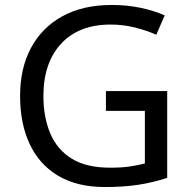

<svg xmlns="http://www.w3.org/2000/svg" viewBox="-20 -744 768 774"><path d="M407 -377H654V-27Q596 -8 537 1Q478 10 403 10Q292 10 216 -34.5Q140 -79 100.5 -161.5Q61 -244 61 -357Q61 -469 105 -551Q149 -633 231.5 -678.5Q314 -724 431 -724Q491 -724 544.5 -713Q598 -702 644 -682L610 -604Q572 -621 524.5 -633Q477 -645 426 -645Q298 -645 226.5 -568Q155 -491 155 -357Q155 -272 182.5 -206.5Q210 -141 269 -104.5Q328 -68 424 -68Q471 -68 504 -73Q537 -78 564 -85V-297H407Z"/></svg>

Font: Noto Sans Symbols 2
Style: Regular
Weight: 400
Designer: Monotype Design Team
Foundry: Monotype Imaging Inc.
Version: Version 2.008; ttfautohint (v1.8.4.7-5d5b)